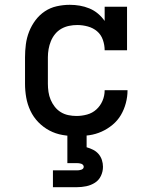

<svg xmlns="http://www.w3.org/2000/svg" viewBox="-20 -558 640 798"><path d="M298 8Q269 8 240 3Q211 -2 185.5 -15.5Q160 -29 139.5 -50Q119 -71 106.5 -97.5Q94 -124 89 -152.5Q84 -181 84 -210V-320Q84 -347 87.5 -374Q91 -401 101 -426.5Q111 -452 127.5 -474Q144 -496 166.5 -511Q189 -526 216 -532Q243 -538 270 -538Q291 -538 311.5 -534.5Q332 -531 351.5 -523Q371 -515 387 -501.5Q403 -488 415 -471V-530H508V-349H415Q415 -371 407.5 -392.5Q400 -414 383.5 -428Q367 -442 345 -448Q323 -454 301 -454Q284 -454 267 -450.5Q250 -447 235 -438.5Q220 -430 209 -416.5Q198 -403 191.5 -387Q185 -371 182 -354Q179 -337 179 -320V-210Q179 -193 181.5 -176Q184 -159 190.5 -143.5Q197 -128 207.5 -114.5Q218 -101 232.5 -92Q247 -83 264 -79.5Q281 -76 298 -76Q320 -76 342 -82Q364 -88 380.5 -103Q397 -118 406 -139Q415 -160 415 -183Q415 -183 415 -183Q415 -183 415 -183H510Q510 -183 510 -182.5Q510 -182 510 -182Q510 -156 503 -129.5Q496 -103 482.5 -80Q469 -57 448 -39.5Q427 -22 402.5 -11Q378 0 351 4Q324 8 298 8ZM200 220V150H300Q304 150 308.5 149.5Q313 149 317.5 147.5Q322 146 325 143Q328 140 328 135Q328 131 325 127.5Q322 124 317.5 122.5Q313 121 308.5 120.5Q304 120 300 120H260V0H340V54Q354 58 367 64.5Q380 71 389.5 82Q399 93 403.5 107Q408 121 408 135Q408 155 399.5 173Q391 191 374.5 201.5Q358 212 338.5 216Q319 220 300 220Z"/></svg>

Font: Iosevka Slab Medium Extended
Style: Regular
Weight: 500
Width: 7
Monospace: yes
Designer: Belleve Invis
Foundry: Belleve Invis
Version: Version 11.1.1; ttfautohint (v1.8.3)